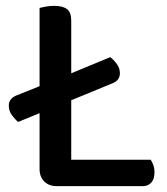

<svg xmlns="http://www.w3.org/2000/svg" viewBox="-20 -634 570 655"><path d="M173 1Q147 1 131 -15Q115 -31 115 -57V-248L42 -218Q32 -226 21 -240.5Q10 -255 10 -274Q10 -297 35 -308L115 -340V-607Q123 -609 136.5 -611.5Q150 -614 165 -614Q194 -614 208.5 -603Q223 -592 223 -564V-384L356 -439Q367 -431 378 -416.5Q389 -402 389 -384Q389 -360 364 -350L223 -292V-89H494Q499 -82 503 -71Q507 -60 507 -46Q507 -23 496 -11Q485 1 467 1H173Z"/></svg>

Font: Baloo 2 Latin Medium
Style: Regular
Weight: 500
Designer: Sarang Kulkarni and Ek Type
Foundry: Ek Type
Version: Version 1.001